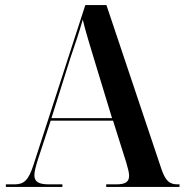

<svg xmlns="http://www.w3.org/2000/svg" viewBox="-20 -734 725 754"><path d="M3 0H225V-10H173C132 -10 115 -20 115 -46C115 -61 121 -82 129 -108L179 -260H424L476 -95C482 -75 487 -56 487 -44C487 -20 473 -10 436 -10H397V0H685V-10H678C645 -10 630 -24 614 -70L398 -714H315L111 -85C92 -27 75 -10 37 -10H3ZM182 -270 256 -505C274 -558 291 -607 305 -657C316 -610 335 -550 353 -490L420 -270Z"/></svg>

Font: Noto Serif Display SemiCondensed SemiBold
Style: Regular
Weight: 600
Width: 4
Designer: Monotype Design Team
Foundry: Monotype Imaging Inc.
Version: Version 2.009